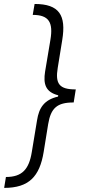

<svg xmlns="http://www.w3.org/2000/svg" viewBox="-62 -781 428 949"><path d="M311.1 -339.1C231.2 -339.1 210.2 -366.8 223.4 -446L245.7 -583.8C265.6 -705.6 231.2 -761.4 109 -761.4L99.8 -707.4C180 -707.4 201.7 -670.1 187.1 -583.8L160.9 -427.2C151.3 -366.5 162.3 -326 225.9 -310L224.8 -303.6C155.5 -287.6 130.7 -247.5 121.1 -186.4L95.2 -29.8C81.3 56.5 46.9 93.8 -32.7 93.8L-41.5 147.7C80.6 147.7 133.9 92 153.8 -29.8L176.1 -167.6C189.3 -246.8 220.2 -274.5 300.8 -274.5H302.2L312.5 -339.1Z"/></svg>

Font: TID UI Light
Style: Italic
Weight: 300
Italic angle: -9.39999°
Designer: The TID Project Authors
Foundry: Bakken & Bæck
Version: Version 1.001;hotconv 1.0.109;makeotfexe 2.5.65596